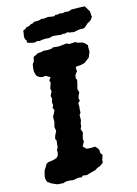

<svg xmlns="http://www.w3.org/2000/svg" viewBox="-155 -915 711 1000"><g transform="rotate(-15 200.0 -414.5)"><path d="M60 17 28 15 18 11 -4 1 -10 -4 -21 -11 -26 -25 -27 -39 -22 -60 -18 -74 -5 -93 0 -103 11 -109 40 -113 58 -119 67 -128 72 -147 70 -156 78 -171 82 -206 77 -216 81 -232 93 -256 89 -277 96 -304V-330L108 -353L112 -363L106 -376L112 -389L110 -407L116 -422L112 -439L123 -461L120 -476L124 -488L130 -506L126 -519L137 -533L114 -547L98 -545L84 -548L70 -557L65 -566L61 -582V-599L65 -623L74 -635L79 -658L94 -665L105 -671L122 -672L140 -676L155 -674L179 -675L189 -680L210 -678L218 -677L250 -680L261 -682L276 -675L307 -677L321 -670L344 -665L355 -658L368 -644L367 -633V-608L360 -592L356 -581L339 -568L327 -559L302 -553H284L276 -548L278 -528L265 -511L262 -493L267 -485L264 -468L256 -438L261 -418L254 -405L249 -388L253 -377L241 -364L242 -347L240 -330V-315L232 -304V-276L226 -260L225 -246L218 -231L225 -213L216 -181L218 -165L205 -142L221 -125L245 -123L267 -124L275 -116L284 -103L285 -84L294 -73L286 -49L284 -32L265 -19L250 -14L236 -5L216 0L187 8L167 5L159 12L138 10L114 15L89 12L70 13ZM100 -729 76 -735 65 -739 66 -750 59 -760 58 -776 61 -792 62 -804 75 -810 83 -817 99 -820 108 -826 122 -829 128 -834H141H153L171 -839L183 -837L205 -840L221 -837L237 -835L245 -840L257 -839L269 -842L282 -839L298 -842L314 -840L326 -843L333 -846L362 -845H370L404 -844L410 -835L417 -823L424 -811L425 -789L427 -783L417 -768L408 -761L396 -755L391 -750L373 -735L359 -734L351 -735L336 -733L314 -729L291 -733L281 -737L269 -733L257 -735L246 -732L236 -734L218 -736L201 -737L192 -734L176 -732L169 -734L147 -733L129 -730L122 -733Z"/></g></svg>

Font: Winky Rough SemiBold
Style: Italic
Weight: 600
Italic angle: -8.97852°
Designer: Simon Atzbach
Foundry: typofactur
Version: Version 1.206; ttfautohint (v1.8.4.7-5d5b)